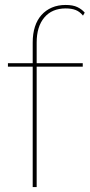

<svg xmlns="http://www.w3.org/2000/svg" viewBox="-20 -755 362 775"><path d="M245 -735Q274 -735 292 -726.5Q310 -718 322 -704L315 -692Q302 -708 285.5 -714.5Q269 -721 245 -721Q190 -721 159 -684.5Q128 -648 128 -583V-500V-491V0H112V-583Q112 -619 121 -647Q130 -675 147.5 -694.5Q165 -714 189.5 -724.5Q214 -735 245 -735ZM314 -500V-486H12V-500Z"/></svg>

Font: Work Sans Thin
Style: Regular
Weight: 250
Designer: Wei Huang
Foundry: Wei Huang
Version: Version 2.012